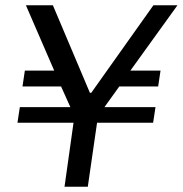

<svg xmlns="http://www.w3.org/2000/svg" viewBox="-20 -706 691 726"><path d="M224 0 258 -242H46L55 -301H246L211 -379H65L74 -439H185L78 -686H180L320 -355H325L560 -686H651L473 -439H587L578 -379H431L375 -301H568L559 -242H347L312 0Z"/></svg>

Font: Chivo Medium Light
Style: Italic
Weight: 300
Italic angle: -8.05°
Version: Version 2.002